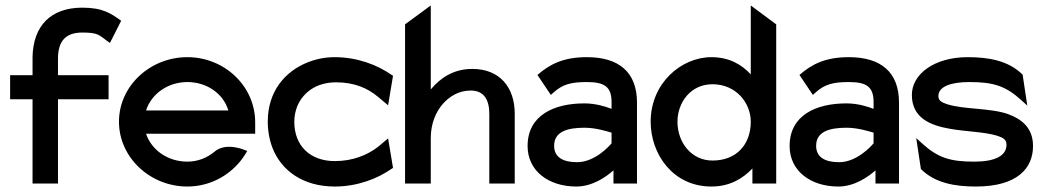

<svg xmlns="http://www.w3.org/2000/svg" viewBox="-20 -671 3819 702"><path d="M17 -308H99V0H192V-308H377V-396H192V-456C192 -520 219 -552 281 -552C339 -552 342 -543 372 -521L382 -514L423 -595C387 -621 357 -643 281 -643C166 -643 101 -577 99 -462V-396H17Z M415 -226C415 -95 529 11 665 11C755 11 834 -37 878 -109L884 -119L874 -123C873 -123 807 -152 765 -117C738 -94 703 -80 665 -80C594 -80 534 -122 514 -182H913V-224C913 -356 801 -462 665 -462C529 -462 415 -357 415 -226ZM514 -267C533 -327 593 -371 665 -371C737 -371 797 -328 815 -267Z M959 -226C959 -193 965 -160 976 -131C1008 -48 1087 11 1204 11C1287 11 1361 -18 1412 -54L1417 -57L1399 -165L1362 -134C1323 -104 1270 -82 1204 -82C1115 -82 1056 -137 1056 -226C1056 -246 1060 -265 1067 -283C1088 -332 1135 -370 1209 -370C1275 -370 1324 -349 1362 -317L1399 -286L1417 -394L1412 -397C1361 -433 1287 -462 1204 -462C1168 -462 1135 -455 1105 -443C1022 -410 959 -337 959 -226Z M1461 0H1555V-166C1555 -220 1574 -262 1599 -291C1622 -317 1656 -340 1701 -340C1749 -340 1769 -307 1769 -255V0H1862V-255C1862 -351 1808 -419 1707 -419C1638 -419 1590 -386 1555 -344V-651L1461 -582Z M1909 -137C1909 -46 1986 11 2087 11C2147 11 2197 -25 2223 -48V0H2309V-296C2309 -407 2243 -462 2126 -462C2039 -462 1990 -436 1945 -397L1994 -324L2003 -332C2037 -363 2068 -371 2126 -371C2191 -371 2216 -353 2216 -298V-273C2196 -281 2158 -293 2117 -293C2006 -293 1909 -250 1909 -137ZM2006 -138C2006 -189 2053 -204 2117 -204C2158 -204 2199 -191 2216 -186V-147C2206 -135 2154 -78 2090 -78C2037 -78 2006 -97 2006 -138Z M2359 -226C2359 -108 2440 11 2581 11C2647 11 2695 -17 2731 -55V0H2818V-582L2725 -651V-399C2692 -435 2646 -462 2581 -462C2471 -462 2359 -367 2359 -226ZM2457 -226C2457 -295 2504 -363 2585 -363C2671 -363 2725 -295 2725 -226C2725 -143 2673 -84 2585 -84C2508 -84 2457 -150 2457 -226Z M2867 -137C2867 -46 2944 11 3045 11C3105 11 3155 -25 3181 -48V0H3267V-296C3267 -407 3201 -462 3084 -462C2997 -462 2948 -436 2903 -397L2952 -324L2961 -332C2995 -363 3026 -371 3084 -371C3149 -371 3174 -353 3174 -298V-273C3154 -281 3116 -293 3075 -293C2964 -293 2867 -250 2867 -137ZM2964 -138C2964 -189 3011 -204 3075 -204C3116 -204 3157 -191 3174 -186V-147C3164 -135 3112 -78 3048 -78C2995 -78 2964 -97 2964 -138Z M3314 -324C3314 -239 3383 -212 3454 -200C3509 -190 3579 -189 3625 -175C3647 -168 3660 -161 3660 -142C3660 -99 3614 -80 3542 -80C3454 -80 3409 -94 3351 -147L3330 -166L3347 -53C3399 -1 3473 11 3548 11C3701 11 3757 -57 3757 -137C3757 -203 3716 -235 3668 -253C3603 -277 3505 -270 3443 -290C3422 -297 3411 -303 3411 -320C3411 -355 3458 -371 3524 -371C3612 -371 3657 -357 3715 -304L3736 -285L3719 -398C3667 -450 3593 -462 3518 -462C3396 -462 3314 -400 3314 -324Z"/></svg>

Font: Charger Sport
Style: Bd
Weight: 700
Designer: Jasper
Foundry: Cannot Into Space Fonts
Version: Version 1.1